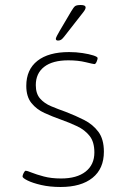

<svg xmlns="http://www.w3.org/2000/svg" viewBox="-20 -738 505 767"><path d="M222 9Q179 9 144.5 1Q110 -7 90 -17Q70 -27 70 -33Q70 -38 74.5 -47Q79 -56 83 -56Q88 -56 106.5 -48.5Q125 -41 155 -33Q185 -25 224 -25Q287 -25 322 -52.5Q357 -80 357 -129Q357 -171 338 -195Q319 -219 288.5 -233.5Q258 -248 224 -260Q190 -272 158 -286.5Q126 -301 105.5 -326.5Q85 -352 85 -395Q85 -460 129.5 -495Q174 -530 256 -530Q284 -530 310 -526Q336 -522 353 -516.5Q370 -511 370 -506Q370 -501 366 -491.5Q362 -482 357 -482Q353 -482 322.5 -489.5Q292 -497 253 -497Q190 -497 156.5 -471Q123 -445 123 -398Q123 -364 140 -344.5Q157 -325 184.5 -313.5Q212 -302 243 -291Q282 -276 316.5 -258.5Q351 -241 373 -211.5Q395 -182 395 -132Q395 -64 349.5 -27.5Q304 9 222 9ZM212 -576Q203 -576 203 -583Q203 -586 207.5 -595Q212 -604 218 -614L264 -692Q274 -709 280 -713.5Q286 -718 303 -718Q322 -718 322 -708Q322 -701 312.5 -689Q303 -677 289 -659L239 -595Q230 -583 224.5 -579.5Q219 -576 212 -576Z"/></svg>

Font: Asap Semi Expanded Thin
Style: Regular
Weight: 100
Width: 6
Designer: Pablo Cosgaya
Foundry: Omnibus-Type
Version: Version 3.001; ttfautohint (v1.8.4.7-5d5b)